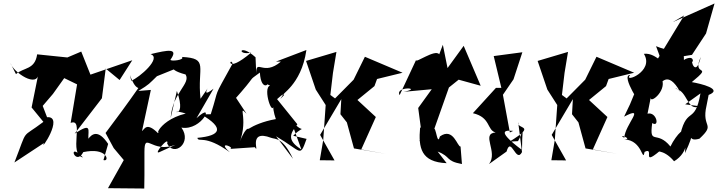

<svg xmlns="http://www.w3.org/2000/svg" viewBox="-20 -863 4136 1106"><path d="M484 9C601 -7 611 71 576 59L603 -34C543 -124 507 -87 489 -64C487 -114 511 -160 410 -93L567 -297L589 -468L669 -402L742 -516L501 -433L448 -566L368 -532L194 -550C181 -460 117 -476 72 -436L39 -501C57 -446 198 -351 202 -442L162 -244L230 -161C96 -59 144 -134 63 73L233 -39C207 18 353 -195 251 -188L226 -253L285 -322L350 -413L424 -377L387 -155C469 -186 372 27 458 44C363 -54 414 101 460 13Z M899 13C857 33 958 -86 943 -36C981 43 1089 -40 1025 -128C1145 -107 1224 -287 1112 -182L1210 -352C1109 -273 1236 -437 1135 -294C1115 -478 1186 -527 1028 -535C1047 -517 961 -508 962 -519C1010 -587 950 -576 847 -551C914 -530 783 -416 736 -398C717 -486 738 -368 777 -356C717 -270 653 -183 588 -97L635 -10L693 59L602 221L811 223L812 147V13C812 -111 853 24 991 -29ZM890 -96C823 -163 812 -117 798 -108L849 -345L777 -339C843 -379 838 -380 884 -424L1008 -474C995 -499 923 -467 1049 -434C1081 -381 973 -329 963 -183L999 -339C1065 -150 927 -248 1050 -209C870 -165 863 -28 929 -150Z M1452 -533C1358 -618 1342 -541 1427 -560C1275 -432 1305 -539 1320 -497C1199 -277 1249 -377 1194 -205L1139 -204C1275 -125 1252 -81 1117 -69C1124 -39 1157 -92 1304 14C1222 -59 1345 -10 1302 -5L1448 -15C1480 32 1401 -123 1542 -69C1565 -60 1608 -75 1668 52L1570 -78C1722 11 1706 47 1746 -63L1669 -81C1750 -162 1723 -69 1648 -190L1716 -2C1631 -56 1650 -92 1693 -147L1576 -292C1660 -368 1552 -246 1617 -316C1588 -318 1715 -366 1745 -575L1569 -508H1598C1496 -421 1456 -528 1456 -441ZM1536 -370C1489 -357 1556 -167 1557 -271C1550 -246 1556 -216 1569 -177C1421 -151 1354 -78 1420 -114C1403 -141 1378 -92 1345 -8C1424 -168 1342 -268 1400 -208L1326 -320C1326 -304 1319 -322 1320 -277C1476 -451 1396 -385 1477 -445C1484 -326 1546 -388 1507 -383Z M1941 -205 1978 -158 2019 -8 2202 23 2061 -2 2145 -189 2039 -287 2137 -367 2152 -408 2299 -444 2082 -536 2017 -404 1910 -296 1883 -316 1898 -443 1918 -564 1743 -512 1799 -347 1856 -258 1842 -57 1822 60 1907 61 1824 -86 1946 -292Z M2501 10C2580 40 2543 64 2641 82L2633 -19C2615 -15 2592 -133 2514 -77C2495 -3 2489 -207 2467 -79L2566 -359L2622 -404L2749 -369L2651 -599L2558 -471L2531 -605L2510 -550C2487 -583 2369 -494 2377 -518L2282 -315C2253 -369 2423 -357 2305 -334L2467 -349L2389 -241L2411 -76C2359 -7 2469 -105 2400 -129C2389 -10 2406 71 2553 77Z M2898 10C2924 -83 2952 81 2987 13L2965 -159C2955 -115 3078 -147 2915 -47L2964 -50C3012 -135 2988 -196 2987 1C2821 -123 2906 -111 2936 -109L2917 -100L2877 -317L2938 -406L2989 -562L2824 -540L2868 -357H2837L2704 -211C2808 -187 2784 -113 2835 -100C2748 -93 2851 12 2797 82Z M3275 -205 3312 -158 3353 -8 3536 23 3395 -2 3479 -189 3373 -287 3471 -367 3486 -408 3633 -444 3416 -536 3351 -404 3244 -296 3217 -316 3232 -443 3252 -564 3077 -512 3133 -347 3190 -258 3176 -57 3156 60 3241 61 3158 -86 3280 -292Z M3609 -262 3575 -191C3703 -258 3581 -148 3576 -69C3529 -97 3632 -61 3576 -60C3684 -56 3680 79 3693 12C3754 -19 3671 99 3779 8C3743 15 3799 -11 3863 66C3954 12 3928 -87 3926 19C3994 -127 3926 -40 4009 -64C4106 -154 4019 -123 4050 -255L4062 -316C4148 -350 4017 -381 3965 -390C4097 -499 3961 -414 4017 -535C3987 -408 3955 -526 3971 -507C3979 -564 3865 -495 3919 -495C3925 -622 3894 -540 3759 -597C3816 -446 3771 -563 3689 -553C3753 -450 3565 -381 3610 -431C3549 -432 3697 -221 3633 -320ZM3927 -262 4015 -325C3981 -131 3932 -269 3891 -51C3946 -158 3875 -89 3842 -19C3763 -117 3719 -21 3737 -154C3782 -126 3762 -222 3710 -208L3729 -303C3720 -261 3819 -336 3794 -404C3785 -362 3823 -471 3899 -332C3877 -368 3862 -344 3871 -352C3942 -341 3937 -218 4010 -251ZM3921 -774 3763 -514 3966 -547 4047 -670 4096 -843 3856 -736Z"/></svg>

Font: Asimov Silicon
Style: Regular
Weight: 400
Designer: Google
Version: Version 2.000980; 2014